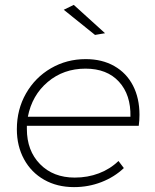

<svg xmlns="http://www.w3.org/2000/svg" viewBox="-20 -764 635 786"><path d="M282 -744 410 -628 369 -621 241 -724ZM90 -249V-236Q90 -147 144 -92Q198 -37 286 -37Q339 -37 385 -54.5Q431 -72 465 -105L487 -76Q448 -39 395 -18.5Q342 2 283 2Q214 2 161 -28Q108 -58 78.5 -112Q49 -166 49 -235Q49 -316 86.5 -381.5Q124 -447 188.5 -484.5Q253 -522 331 -522Q398 -522 448 -493.5Q498 -465 524.5 -413.5Q551 -362 551 -294Q551 -272 548 -249ZM94 -286H514Q516 -376 467 -429.5Q418 -483 330 -483Q240 -483 175.5 -428.5Q111 -374 94 -286Z"/></svg>

Font: TypoPRO Montserrat
Style: Italic
Weight: 275
Italic angle: -11.3°
Designer: Julieta Ulanovsky
Foundry: Julieta Ulanovsky
Version: Version 6.001